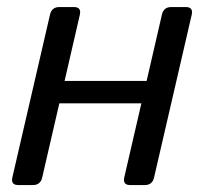

<svg xmlns="http://www.w3.org/2000/svg" viewBox="-20 -533 587 553"><path d="M32.7 0Q10.7 0 15.6 -22L124 -490.7Q128.9 -512.7 150.9 -512.7H192.9Q214.8 -512.7 210 -490.7L166 -299.8H402.3L446.3 -490.7Q451.2 -512.7 473.1 -512.7H515.1Q537.1 -512.7 532.2 -490.7L423.8 -22Q418.9 0 397 0H355Q333 0 337.9 -22L387.2 -235.4H150.9L101.6 -22Q96.7 0 74.7 0Z"/></svg>

Font: Istok
Style: Italic
Weight: 500
Italic angle: -13°
Designer: Andrey V. Panov
Foundry: Andrey V. Panov
Version: Version 1.0.3